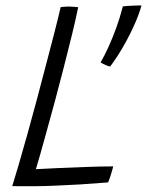

<svg xmlns="http://www.w3.org/2000/svg" viewBox="-20 -672 528 690"><path d="M24 -3Q32.5 -30.5 46.8 -78.8Q61 -127 77.8 -187.5Q94.5 -248 112 -312.5Q129 -377.5 145.8 -440.8Q162.5 -504 176.2 -557.5Q190 -611 198 -646.5Q202.5 -647 211 -647.8Q219.5 -648.5 227.5 -648.5Q236.5 -648.5 247.2 -647.5Q258 -646.5 261 -646Q252.5 -604 238.8 -547.8Q225 -491.5 209 -429.2Q193 -367 176.5 -305.2Q160 -243.5 145 -190.5Q133 -147.5 123.8 -114.5Q114.5 -81.5 109 -64Q141 -66 188.8 -68Q236.5 -70 289 -72Q341.5 -74 387 -74Q385 -66.5 382 -56Q379 -45.5 375.5 -35Q372 -24.5 368.5 -16.5Q314 -12 268.5 -9.2Q223 -6.5 183 -5Q142 -3 103.2 -2.8Q64.5 -2.5 24 -3ZM488.5 -652.5Q480 -622 465.5 -588.8Q451 -555.5 434.2 -524.8Q417.5 -494 401.8 -470Q386 -446 376 -433Q371.5 -433.5 364.5 -436.2Q357.5 -439 351.2 -442.2Q345 -445.5 341.5 -447.5Q355.5 -472 369.5 -502.5Q383.5 -533 397 -569.8Q410.5 -606.5 421.5 -649Q427.5 -650 436.2 -650.5Q445 -651 454.5 -651.5Q464 -652 473 -652.2Q482 -652.5 488.5 -652.5Z"/></svg>

Font: Grandstander Thin ExtraLight
Style: Italic
Weight: 250
Italic angle: -15°
Version: Version 1.200